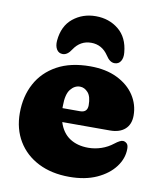

<svg xmlns="http://www.w3.org/2000/svg" viewBox="-83 -792 726 872"><g transform="rotate(10 280.0 -356.0)"><path d="M535.5 -311Q535.5 -270 510.8 -247.8Q486 -225.5 441.5 -225.5H221.5Q236.5 -177.5 271.8 -154.2Q307 -131 357.5 -131Q388 -131 417.5 -141Q447 -151 471 -170Q496.5 -190 509 -189Q518 -188.5 525.8 -181.5Q533.5 -174.5 533.5 -157Q533.5 -112.5 504.2 -73.5Q475 -34.5 421.8 -10.2Q368.5 14 295.5 14Q213.5 14 152.5 -17Q91.5 -48 58 -103.8Q24.5 -159.5 24.5 -233Q24.5 -309.5 56.5 -369Q88.5 -428.5 150.8 -462.8Q213 -497 303.5 -497Q376 -497 428 -471.5Q480 -446 507.8 -403.8Q535.5 -361.5 535.5 -311ZM211.5 -298.5Q211.5 -293 211.5 -288H292.5Q326.5 -288 326.5 -321.5Q326.5 -362 310.2 -380Q294 -398 273.5 -398Q248.5 -398 230 -375Q211.5 -352 211.5 -298.5ZM289 -603Q239 -603 209.5 -558.5Q191.5 -530 169.5 -530Q151 -530 141.5 -545.5Q132 -561 134 -585.5Q140 -654 184.2 -689.8Q228.5 -725.5 289 -725.5Q350 -725.5 394 -689.8Q438 -654 444 -585.5Q446.5 -561 437 -545.5Q427.5 -530 408.5 -530Q386.5 -530 368.5 -558.5Q339 -603 289 -603Z"/></g></svg>

Font: Fraunces 9pt SuperSoft Black
Style: Regular
Weight: 900
Version: Version 1.000;[b76b70a41]